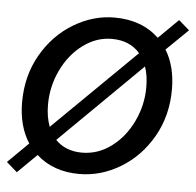

<svg xmlns="http://www.w3.org/2000/svg" viewBox="-46 -607 693 679"><g transform="rotate(5 300.5 -267.0)"><path d="M106 -41 38 26 0 -7 73 -79Q35 -138 35 -223Q35 -316 77.5 -390.5Q120 -465 189.5 -507Q259 -549 335 -549Q432 -549 493 -491L563 -560L601 -527L524 -452Q559 -395 559 -313Q559 -220 516.5 -145.5Q474 -71 404.5 -29Q335 13 258 13Q166 13 106 -41ZM468 -313Q468 -355 457 -386L167 -100Q184 -82 208 -72.5Q232 -63 261 -63Q318 -63 365.5 -98.5Q413 -134 440.5 -192Q468 -250 468 -313ZM140 -144 432 -431Q396 -473 332 -473Q277 -473 229.5 -437.5Q182 -402 154.5 -344Q127 -286 127 -222Q127 -178 140 -144Z"/></g></svg>

Font: Nebula Sans Medium
Style: Regular
Weight: 500
Italic angle: -9°
Designer: Paul D. Hunt for Adobe (as Source Sans)
Foundry: Nebula Entertainment & Broadcasting LLC
Version: Version 1.010